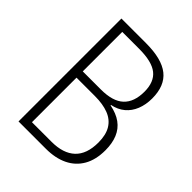

<svg xmlns="http://www.w3.org/2000/svg" viewBox="-202 -828 942 942"><g transform="rotate(45 269.0 -357.0)"><path d="M88.4 -713.9H259.3Q368.7 -713.9 420.7 -672.4Q472.7 -630.9 472.7 -543.5Q472.7 -500 458.7 -465.3Q444.8 -430.7 418 -408.2Q391.1 -385.7 352.1 -377.9V-375Q399.4 -365.7 429.9 -343.5Q460.4 -321.3 475.3 -285.6Q490.2 -250 490.2 -201.7Q490.2 -135.7 464.4 -90.8Q438.5 -45.9 390.9 -22.9Q343.3 0 278.3 0H88.4ZM137.7 -396.5H263.7Q345.7 -396.5 384 -432.4Q422.4 -468.3 422.4 -540Q422.4 -607.4 383.1 -638.9Q343.8 -670.4 254.9 -670.4H137.7ZM137.7 -353V-43.9H273.9Q354.5 -43.9 396.7 -83.7Q439 -123.5 439 -204.1Q439 -257.3 418.7 -290.3Q398.4 -323.2 359.6 -338.1Q320.8 -353 265.6 -353Z"/></g></svg>

Font: Open Sans SemiCondensed Light
Style: Regular
Weight: 300
Width: 4
Designer: Monotype Design Team
Foundry: Monotype Imaging Inc.
Version: Version 3.000